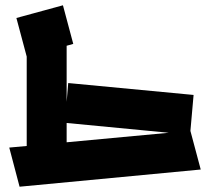

<svg xmlns="http://www.w3.org/2000/svg" viewBox="-20 -694 794 726"><path d="M54 12 15 -136 81 -142V-480L42 -626L218 -674L257 -528L232 -521V-309L238 -380L712 -335L700 -199L739 -53ZM232 -229V-156L618 -192Z"/></svg>

Font: Blaka Ink
Style: Regular
Weight: 400
Designer: Mohamed Gaber
Foundry: Kief Type Foundry
Version: Version 1.003; ttfautohint (v1.8.4.7-5d5b)